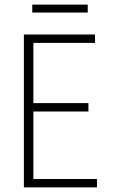

<svg xmlns="http://www.w3.org/2000/svg" viewBox="-20 -808 492 828"><path d="M398.4 -36.1H124V-327.1H361.3V-363.3H124V-623H389.6V-659.2H83V0H398.4ZM119.1 -788.1V-753.9H358.4V-788.1Z"/></svg>

Font: Yaldevi Colombo ExtraLight
Style: Regular
Weight: 275
Designer: Sol Matas, Denzil Rajitha, Kosala Senevirathne and Pathum Egodawatta
Foundry: Mooniak
Version: Version 1.020 ; ttfautohint (v1.6)